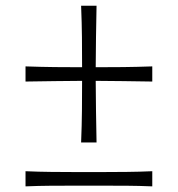

<svg xmlns="http://www.w3.org/2000/svg" viewBox="-20 -646 618 668"><path d="M68.8 2.4Q114.7 0.5 158 0.2Q201.2 0 238.3 0H340.3Q377.9 0 420.9 0.2Q463.9 0.5 509.8 2.4V-50.3Q463.9 -48.3 420.9 -47.9Q377.9 -47.4 340.3 -47.4H238.3Q201.2 -47.4 158 -47.9Q114.7 -48.3 68.8 -50.3ZM262.2 -150.4H315.9Q314.5 -210.4 314 -260.7Q313.5 -311 313 -364.7Q360.8 -364.3 408 -363.8Q455.1 -363.3 509.8 -362.3V-415Q455.1 -413.1 408 -412.6Q360.8 -412.1 313 -412.1Q313.5 -465.8 314 -515.9Q314.5 -565.9 315.9 -626H262.2Q264.6 -565.9 265.1 -516.1Q265.6 -466.3 265.6 -412.1Q218.3 -412.1 171.1 -412.6Q124 -413.1 68.8 -415V-362.3Q124 -363.3 171.1 -363.8Q218.3 -364.3 265.6 -364.7Q265.6 -311 265.1 -260.7Q264.6 -210.4 262.2 -150.4Z"/></svg>

Font: Pinar-VF-FD
Style: Regular
Weight: 300
Designer: Amin Abedi
Version: Version 3.0